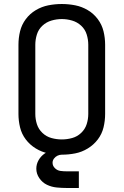

<svg xmlns="http://www.w3.org/2000/svg" viewBox="-20 -763 616 957"><path d="M313 174H373V91H313Q297 91 281.5 89Q266 87 254 75.5Q242 64 242 48Q242 37 249 27.5Q256 18 266.5 13Q277 8 288 8V-22Q265 -22 243.5 -16.5Q222 -11 203 2Q184 15 172.5 35Q161 55 161 78Q161 103 176 125Q191 147 214 158Q237 169 262.5 171.5Q288 174 313 174ZM288 8Q322 8 355 1.5Q388 -5 417.5 -23Q447 -41 467.5 -68Q488 -95 496 -128Q504 -161 504 -195V-540Q504 -574 496 -607Q488 -640 467.5 -667.5Q447 -695 417.5 -712.5Q388 -730 355 -736.5Q322 -743 288 -743Q254 -743 221 -736.5Q188 -730 158.5 -712.5Q129 -695 108.5 -667.5Q88 -640 80 -607Q72 -574 72 -540V-195Q72 -161 80 -128Q88 -95 108.5 -68Q129 -41 158.5 -23Q188 -5 221 1.5Q254 8 288 8ZM288 -68Q262 -68 236.5 -75Q211 -82 191.5 -100.5Q172 -119 164 -144Q156 -169 156 -195V-540Q156 -566 164 -591.5Q172 -617 191.5 -635Q211 -653 236.5 -660.5Q262 -668 288 -668Q314 -668 339.5 -660.5Q365 -653 384.5 -635Q404 -617 412 -591.5Q420 -566 420 -540V-195Q420 -169 412 -144Q404 -119 384.5 -100.5Q365 -82 339.5 -75Q314 -68 288 -68Z"/></svg>

Font: Iosevka SS01 Extended
Style: Regular
Weight: 400
Width: 7
Monospace: yes
Designer: Belleve Invis
Foundry: Belleve Invis
Version: Version 3.4.7; ttfautohint (v1.8.3)